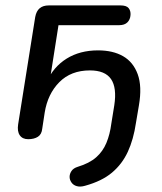

<svg xmlns="http://www.w3.org/2000/svg" viewBox="-20 -507 597 709"><path d="M294 179Q277 184 264 180.5Q251 177 244 167Q237 157 237 146Q237 135 244 124.5Q251 114 267 109Q310 96 335 74Q360 52 373 20.5Q386 -11 391 -50L402 -118Q412 -183 390 -215Q368 -247 312 -247Q242 -247 199 -203.5Q156 -160 145 -91L136 -32Q134 -11 120 -2Q106 7 84 7Q63 7 53 -7.5Q43 -22 47 -48L110 -444Q114 -466 126.5 -476.5Q139 -487 160 -487H425Q447 -487 455 -477Q463 -467 462 -452Q461 -435 450.5 -424.5Q440 -414 420 -414H196L163 -204H152Q177 -260 226 -290.5Q275 -321 342 -321Q397 -321 434.5 -299.5Q472 -278 488.5 -233Q505 -188 493 -118L482 -53Q473 8 452 53.5Q431 99 393.5 130.5Q356 162 294 179Z"/></svg>

Font: Nunito Medium
Style: Italic
Weight: 500
Designer: Vernon Adams
Foundry: Vernon Adams
Version: Version 3.601